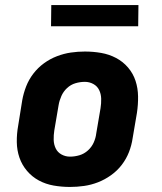

<svg xmlns="http://www.w3.org/2000/svg" viewBox="-20 -732 640 760"><path d="M257 8Q224 8 192.5 2.5Q161 -3 134 -17.5Q107 -32 87 -55.5Q67 -79 57 -108Q47 -137 46.5 -169.5Q46 -202 52 -235L68 -335Q73 -363 83.5 -390Q94 -417 112 -440.5Q130 -464 154 -481.5Q178 -499 205.5 -509.5Q233 -520 260.5 -524Q288 -528 316 -528Q349 -528 380.5 -522.5Q412 -517 439.5 -502.5Q467 -488 487 -464.5Q507 -441 516.5 -412Q526 -383 526.5 -350.5Q527 -318 522 -285L505 -185Q501 -157 490.5 -130Q480 -103 462 -79.5Q444 -56 419.5 -38.5Q395 -21 368 -10.5Q341 0 313 4Q285 8 257 8ZM257 -112Q276 -112 294.5 -117.5Q313 -123 328 -136.5Q343 -150 351 -168Q359 -186 361 -204L378 -304Q381 -323 380.5 -341.5Q380 -360 372.5 -375.5Q365 -391 349.5 -399.5Q334 -408 316 -408Q297 -408 278.5 -402.5Q260 -397 245.5 -383.5Q231 -370 223 -352Q215 -334 212 -316L195 -216Q192 -197 192.5 -178.5Q193 -160 200.5 -144.5Q208 -129 223.5 -120.5Q239 -112 257 -112ZM182 -628 183 -712H528L527 -628Z"/></svg>

Font: Iosevka Aile Heavy Oblique
Style: Regular
Weight: 900
Italic angle: -9°
Designer: Belleve Invis
Foundry: Belleve Invis
Version: Version 31.1.0; ttfautohint (v1.8.4)